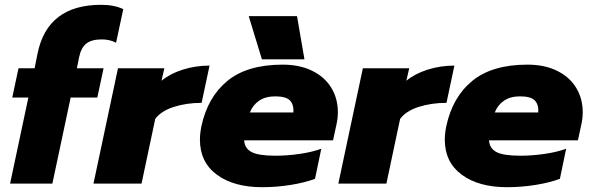

<svg xmlns="http://www.w3.org/2000/svg" viewBox="-20 -764 2457 799"><path d="M98 -358H31L57 -480H124L136 -540Q177 -744 401 -744Q455 -744 493 -726L463 -586Q438 -600 403 -600Q361 -600 339 -582.5Q317 -565 309 -525L300 -480H411L385 -358H274L198 0H22Z M471 -480H664L652 -428Q687 -457 740 -474Q793 -491 852 -491L819 -336Q756 -336 703 -319Q650 -302 626 -269L569 0H369Z M1015 -697H1216L1247 -517H1070ZM812 -183Q812 -208 818 -238Q844 -360 926.5 -427.5Q1009 -495 1156 -495Q1227 -495 1279 -469.5Q1331 -444 1358.5 -399Q1386 -354 1386 -297Q1386 -272 1380 -245L1366 -180H996Q998 -147 1026.5 -131.5Q1055 -116 1127 -116Q1175 -116 1227 -123.5Q1279 -131 1317 -145L1291 -20Q1249 -4 1190 5.5Q1131 15 1071 15Q953 15 882.5 -37Q812 -89 812 -183ZM1201 -296Q1203 -329 1186.5 -346Q1170 -363 1125 -363Q1085 -363 1058.5 -345Q1032 -327 1020 -296Z M1490 -480H1683L1671 -428Q1706 -457 1759 -474Q1812 -491 1871 -491L1838 -336Q1775 -336 1722 -319Q1669 -302 1645 -269L1588 0H1388Z M1831 -183Q1831 -208 1837 -238Q1863 -360 1945.5 -427.5Q2028 -495 2175 -495Q2246 -495 2298 -469.5Q2350 -444 2377.5 -399Q2405 -354 2405 -297Q2405 -272 2399 -245L2385 -180H2015Q2017 -147 2045.5 -131.5Q2074 -116 2146 -116Q2194 -116 2246 -123.5Q2298 -131 2336 -145L2310 -20Q2268 -4 2209 5.5Q2150 15 2090 15Q1972 15 1901.5 -37Q1831 -89 1831 -183ZM2220 -296Q2222 -329 2205.5 -346Q2189 -363 2144 -363Q2104 -363 2077.5 -345Q2051 -327 2039 -296Z"/></svg>

Font: Prompt ExtraBold
Style: Italic
Weight: 800
Italic angle: -12°
Designer: Katatrad Team
Foundry: CadsonDemak
Version: Version 1.001